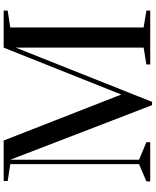

<svg xmlns="http://www.w3.org/2000/svg" viewBox="79 -919 850 1048"><g transform="rotate(-90 504.0 -395.0)"><path d="M132 -61V-764L40 -778V-800H261L512 -158L768 -800H970V-778L878 -764V-36L970 -21V0H676V-21L768 -36V-734L472 10H454L156 -764V-61L252 -21V0H38V-21Z"/></g></svg>

Font: Prata
Style: Regular
Weight: 400
Designer: Cyreal (www.cyreal.org)
Foundry: Cyreal (www.cyreal.org)
Version: Version 1.010